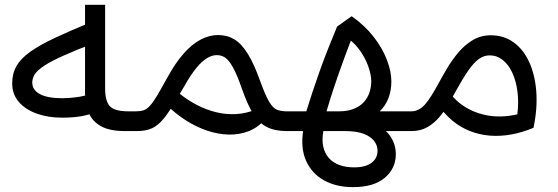

<svg xmlns="http://www.w3.org/2000/svg" viewBox="-20 -538 2292 788"><path d="M235.2 -55.1Q176.6 -55.1 130.1 -71.9Q83.6 -88.8 56.8 -120.2Q30 -151.7 30 -195.7Q30 -236 47.8 -267.1Q65.6 -298.2 104.6 -325.9Q143.6 -353.5 206.4 -383Q269.2 -412.5 358.9 -449.2L376.2 -364.8Q293.8 -333.5 242 -310.3Q190.1 -287.1 161.8 -268.4Q133.4 -249.7 122.9 -233.4Q112.4 -217 112.4 -199Q112.4 -168.6 144 -151.7Q175.5 -134.9 235.2 -134.9Q264.9 -134.9 295.6 -139.2Q326.2 -143.6 361.6 -154.9L381.5 -81.1Q344.9 -66.1 311.5 -60.6Q278.2 -55.1 235.2 -55.1ZM493.6 0Q430.3 0 394.5 -20Q358.7 -39.9 343.8 -75.8Q329 -111.6 329 -157.9V-518.3H411.4V-175.2Q411.4 -124.8 430.1 -102.9Q448.8 -81.1 506.8 -81.1H537.4V0Z M537 0V-81.1H539Q556.6 -81.1 569.6 -85.6Q582.6 -90.1 595.4 -104.1Q608.3 -118.1 624.6 -145.3Q641 -172.5 666 -218.3Q700.3 -280.9 734.8 -319.4Q769.3 -357.9 804.4 -376Q839.6 -394.2 874.9 -394.2Q912.6 -394.2 942 -376.4Q971.5 -358.5 997.3 -316.7Q1023.2 -274.9 1048.8 -202.6Q1069.2 -146.5 1084.5 -120.7Q1099.8 -94.8 1116.2 -87.9Q1132.5 -81.1 1157.1 -81.1H1160.1V0H1157.1Q1107.6 0 1074.6 -17.1Q1041.7 -34.3 1018.5 -71.8Q995.4 -109.3 973.7 -171.4Q953.4 -230 936.8 -260.2Q920.3 -290.4 904.7 -301.1Q889 -311.8 869.6 -311.8Q850.2 -311.8 829.5 -299.3Q808.8 -286.8 785.8 -258.9Q762.8 -231.1 736.5 -184.4Q703.5 -127.4 680.5 -91.2Q657.5 -55 637.2 -35.2Q616.9 -15.3 594.1 -7.7Q571.3 0 539 0ZM1068 -48Q1038.6 -14.4 1000.3 0.5Q961.9 15.3 918.6 14.3Q875.3 13.3 830.6 -1.7Q786 -16.6 743.6 -43.6Q701.2 -70.6 664.5 -106.7L711.1 -158.5Q746.5 -129.1 785.9 -108.4Q825.3 -87.7 866.5 -77.6Q907.7 -67.4 949.6 -69.8Q991.4 -72.2 1032 -89.3Z M1428.6 230Q1359.7 230 1309.8 202.2Q1260 174.4 1236.7 122.9Q1213.3 71.4 1224 0H1160V-81.1H1237.3Q1248 -116.8 1261.9 -158.6Q1275.7 -200.5 1291.9 -245.9Q1308.1 -291.3 1326.6 -338Q1345.1 -384.7 1363.5 -429L1423.3 -471.5Q1476.9 -433.8 1513.2 -387.2Q1549.5 -340.6 1567.8 -292.6Q1586.2 -244.7 1586.2 -204Q1586.2 -167.6 1574.5 -135.8Q1562.7 -104.1 1538.3 -81.1H1664.2V0H1563.8Q1582.2 17.3 1593.3 41.5Q1604.5 65.7 1604.5 94.7Q1604.5 153.3 1559.2 191.7Q1513.9 230 1428.6 230ZM1433.3 148.9Q1479.7 148.9 1504.5 130.4Q1529.4 111.8 1529.4 81.4Q1529.4 45.4 1495.5 22.7Q1461.6 0 1396.4 0H1307.1Q1300.4 36.8 1306.8 64.5Q1313.1 92.2 1330.1 111Q1347.2 129.9 1373.5 139.4Q1399.9 148.9 1433.3 148.9ZM1320.1 -81.1H1370.8Q1407.3 -81.1 1432.8 -91.6Q1458.4 -102.1 1474 -119.8Q1489.7 -137.5 1496.7 -159.6Q1503.7 -181.6 1503.7 -204Q1503.7 -231 1491.2 -266.4Q1478.7 -301.7 1453.3 -336.1Q1428 -370.4 1388.6 -393.5L1431.6 -400.4Q1414.6 -358.4 1393.6 -301.2Q1372.5 -244 1353 -185.9Q1333.5 -127.9 1320.1 -81.1Z M1664 0V-81.1H1667.7Q1684.3 -81.1 1698.9 -88.8Q1713.4 -96.5 1725.9 -111.2Q1738.4 -125.9 1751.2 -146.4Q1764.1 -167 1778.1 -192.7Q1793.8 -221.7 1814.1 -256.2Q1834.4 -290.6 1860.5 -321.9Q1886.7 -353.2 1920 -373.2Q1953.3 -393.2 1994.6 -393.2Q2048.2 -393.2 2088.3 -364Q2128.5 -334.9 2152.1 -282.9Q2175.8 -230.9 2181 -162.1Q2186.2 -93.3 2169.8 -13.6Q2124.8 5.3 2079.7 13.7Q2034.5 22 1991.2 18.7Q1947.9 15.3 1908.6 -0.2Q1869.3 -15.6 1835.8 -43.6Q1802.3 -71.6 1776 -111.6L1825.8 -157.2Q1843.6 -133.1 1866.4 -114.9Q1889.3 -96.7 1916.1 -84.4Q1943 -72.1 1973.2 -65.7Q2003.3 -59.4 2036.2 -60.1Q2069 -60.8 2103.3 -68.8Q2109.4 -118.9 2103.7 -162.6Q2098 -206.3 2082.5 -239.7Q2067 -273.1 2043.2 -291.9Q2019.3 -310.8 1989.3 -310.8Q1966.2 -310.8 1945 -295.6Q1923.8 -280.4 1901 -247.2Q1878.2 -214 1848.2 -159.4Q1835.5 -135.7 1819.4 -108.2Q1803.2 -80.7 1782.2 -56.2Q1761.2 -31.7 1733.2 -15.8Q1705.3 0 1667.7 0Z"/></svg>

Font: Lexend Medium
Style: Regular
Weight: 500
Designer: Bonnie Shaver-Troup, Thomas Jockin
Foundry: Lexend
Version: Version 1.005